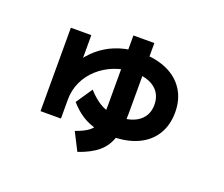

<svg xmlns="http://www.w3.org/2000/svg" viewBox="-117 -802 1234 1060"><g transform="rotate(20 500.0 -272.0)"><path d="M159 -59V-549H279V-293H213Q234 -354 268 -401.5Q302 -449 348 -482.5Q394 -516 450.5 -533.5Q507 -551 573 -551Q660.6 -551 725.3 -521.5Q790 -492 825 -436.8Q860 -381.6 860 -307Q860 -230.9 826 -176Q792 -121 728 -91.5Q664 -62 575 -62Q495 -62 434.5 -88.5Q374 -115 324 -173L389 -269Q434 -219 477 -198Q520 -177 574.9 -177Q651.6 -177 694.8 -211.5Q738 -246 738 -306.8Q738 -347.6 718.5 -376.8Q699 -406 662.1 -421.5Q625.2 -437 573 -437Q511.7 -437 458.3 -416.5Q405 -396 364.5 -359.5Q324 -323 301.5 -274.6Q279 -226.1 279 -171V-59ZM374 -21Q426 -39 452.5 -60.5Q479 -82 488.5 -118Q498 -154 498 -216V-627H621V-216Q621 -128.7 603 -71.3Q585 -14 542.7 22.1Q500.3 58.2 427 83Z"/></g></svg>

Font: M PLUS 1 Code
Style: Regular
Weight: 400
Designer: Coji Morishita
Foundry: UNDERFOREST DESIGN
Version: Version 1.005